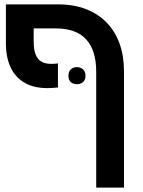

<svg xmlns="http://www.w3.org/2000/svg" viewBox="-20 -618 654 878"><path d="M420 240V-289Q420 -388 374 -438Q328 -488 236 -488H7V-598H246Q316 -598 372.5 -576.5Q429 -555 468 -514.5Q507 -474 527 -418Q547 -362 547 -292V240ZM198 -215Q135 -215 92.5 -239.5Q50 -264 28.5 -310Q7 -356 7 -420V-598H134V-428Q134 -390 143.5 -367.5Q153 -345 170.5 -335.5Q188 -326 213 -326Q221 -326 229.5 -326.5Q238 -327 245 -328V-218Q234 -217 221 -216Q208 -215 198 -215ZM293 -272Q293 -291 304 -301Q315 -311 332 -311Q348 -311 359.5 -301Q371 -291 371 -272Q371 -252 359.5 -242.5Q348 -233 332 -233Q315 -233 304 -242.5Q293 -252 293 -272Z"/></svg>

Font: Noto Sans Hebrew SemiBold
Style: Regular
Weight: 600
Designer: Monotype Design Team
Foundry: Monotype Imaging Inc.
Version: Version 2.003